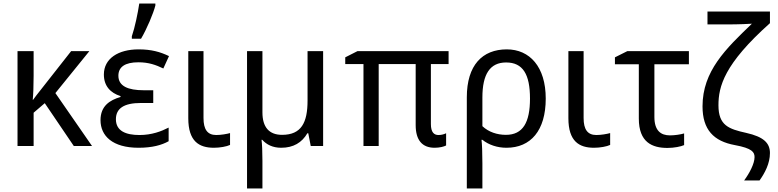

<svg xmlns="http://www.w3.org/2000/svg" viewBox="-20 -825 4395 1085"><path d="M485 -536H382L206 -312C194 -297 179 -278 167 -261H165C168 -288 170 -344 170 -397V-536H79V0H170V-188L233 -242L397 0H500L293 -299Z M725 -606H777C810 -662 847 -750 858 -794V-805H767C759 -751 742 -669 725 -620ZM846 -315H792C704 -315 649 -338 649 -397C649 -447 687 -473 762 -473C821 -473 861 -458 903 -438L935 -508C885 -532 835 -546 763 -546C648 -546 567 -494 567 -404C567 -339 604 -300 661 -282V-277C600 -259 548 -226 548 -146C548 -57 616 10 763 10C840 10 894 -5 933 -27V-104C892 -83 838 -62 768 -62C691 -62 635 -85 635 -151C635 -212 680 -243 776 -243H846Z M1130 -536H1044V-157C1044 -26 1105 10 1189 10C1223 10 1261 3 1280 -6V-73C1263 -68 1229 -62 1202 -62C1152 -62 1130 -94 1130 -158Z M1806 -536H1718V-257C1718 -132 1683 -63 1574 -63C1500 -63 1463 -107 1463 -190V-536H1376V240H1463V84C1463 30 1461 -11 1458 -35H1462C1486 -8 1521 10 1569 10C1638 10 1686 -19 1717 -72H1722L1736 0H1806Z M2458 -62C2433 -62 2415 -77 2415 -124V-463H2515V-536H2000L1931 -501V-463H2034V0H2120V-463H2329V-118C2329 -33 2366 10 2436 10C2466 10 2490 3 2501 -3V-72C2491 -67 2476 -62 2458 -62Z M3064 -268C3064 -448 2973 -546 2844 -546C2706 -546 2618 -457 2618 -275V240H2706V98C2706 38 2704 -13 2701 -35H2706C2742 -6 2791 10 2842 10C2979 10 3064 -87 3064 -268ZM2840 -472C2935 -472 2975 -405 2975 -268C2975 -133 2935 -63 2839 -63C2789 -63 2741 -79 2706 -112V-274C2706 -406 2749 -472 2840 -472Z M3278 -536H3192V-157C3192 -26 3253 10 3337 10C3371 10 3409 3 3428 -6V-73C3411 -68 3377 -62 3350 -62C3300 -62 3278 -94 3278 -158Z M3873 -536H3525L3455 -501V-462H3590V-155C3590 -21 3665 11 3752 11C3790 11 3828 3 3846 -5V-71C3826 -65 3793 -60 3766 -60C3714 -60 3678 -87 3678 -164V-462H3873Z M4331 40C4331 -17 4295 -52 4197 -74C4098 -96 4040 -116 4040 -230C4040 -336 4072 -463 4331 -694V-760H3978V-687H4092C4153 -687 4219 -690 4229 -691C4081 -549 3950 -423 3950 -224C3950 -92 4013 -27 4133 -5C4231 13 4244 35 4244 63C4244 99 4216 153 4185 195H4272C4302 153 4331 99 4331 40Z"/></svg>

Font: Noto Sans Thai
Style: Regular
Weight: 400
Designer: Monotype Design Team
Foundry: Monotype Imaging Inc.
Version: Version 1.901